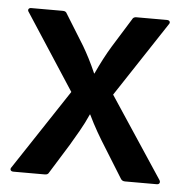

<svg xmlns="http://www.w3.org/2000/svg" viewBox="-42 -532 551 573"><g transform="rotate(5 233.5 -245.5)"><path d="M19 0Q12 0 10 -4Q8 -8 12 -13L170 -252L23 -478Q19 -483 21 -487Q23 -491 29 -491H124Q133 -491 136 -484L193 -392Q203 -375 213 -355.5Q223 -336 233 -313H234Q245 -337 256 -358Q267 -379 278 -397L332 -484Q335 -491 344 -491H435Q442 -491 444 -487Q446 -483 442 -478L295 -255L455 -13Q458 -8 456 -4Q454 0 448 0H353Q344 0 340 -7L286 -94Q272 -116 258.5 -139.5Q245 -163 232 -190H231Q219 -163 205.5 -139.5Q192 -116 179 -94L125 -7Q122 0 113 0Z"/></g></svg>

Font: Sofia Sans Extra Cond
Style: Bold
Weight: 700
Width: 1
Designer: Botio Nikoltchev, Ani Petrova
Foundry: lettersoup
Version: Version 4.100; ttfautohint (v1.8.3)